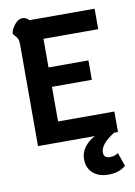

<svg xmlns="http://www.w3.org/2000/svg" viewBox="-101 -782 755 1071"><g transform="rotate(-10 276.5 -246.5)"><path d="M524 193Q502 210 478.5 217.5Q455 225 424 225Q371 225 338 196Q305 167 305 117Q305 80 327.5 49.5Q350 19 387 0H65V-576Q65 -597 59.5 -608.5Q54 -620 45 -628Q41 -632 38 -636.5Q35 -641 35 -646Q35 -649 37 -655Q45 -678 63.5 -698Q82 -718 102 -718Q124 -718 140 -700H509V-584H199V-422H425V-312H199V-116H518V0H496Q415 51 415 98Q415 130 451 130Q476 130 497 116Z"/></g></svg>

Font: Niramit
Style: Bold
Weight: 700
Designer: Katatrad Aksorn Co.,Ltd.
Foundry: Cadson Demak Co.,Ltd.
Version: Version 1.001; ttfautohint (v1.6)